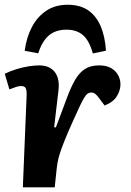

<svg xmlns="http://www.w3.org/2000/svg" viewBox="-21 -808 565 828"><path d="M94 -400.5Q94.5 -415.5 90.5 -426.2Q86.5 -437 70.5 -437Q60.5 -437 48 -433Q35.5 -429 19.5 -422.5L-0.5 -490Q24.5 -502 51.8 -510.3Q79 -518.5 104.3 -522.3Q129.5 -526 148 -526Q193 -526 215.3 -497.3Q237.5 -468.5 231 -416.5L212.5 -259.5L220 -258.5L267.5 -385.5Q285 -433 303.3 -464.2Q321.5 -495.5 345.8 -510.8Q370 -526 406.5 -526Q438.5 -526 458.8 -514Q479 -502 488.8 -483.2Q498.5 -464.5 498.5 -444.5Q498.5 -419 483 -393.2Q467.5 -367.5 430 -353L409.5 -380.5Q398 -397 390 -403Q382 -409 371.5 -409Q364 -409 357 -404.2Q350 -399.5 341.8 -386Q333.5 -372.5 321.8 -347.5Q310 -322.5 291.5 -281Q269.5 -232 256.8 -200Q244 -168 237.3 -146.7Q230.5 -125.5 227.5 -108.5Q224.5 -91.5 222.5 -71.5L215 0H77.5ZM270.5 -787.5Q324 -787.5 358.8 -763.8Q393.5 -740 412.8 -695.8Q432 -651.5 436 -589.5L379.5 -577.5Q363.5 -634 336.3 -657Q309 -680 266.5 -680Q218 -680 188.8 -654.3Q159.5 -628.5 144 -578L85.5 -589Q93 -646.5 116.5 -691.3Q140 -736 178.8 -761.8Q217.5 -787.5 270.5 -787.5Z"/></svg>

Font: Literata
Style: Italic
Weight: 400
Italic angle: -2°
Designer: Latin by Veronika Burian and Jose Scaglione. Greek by Irene Vlachou. Cyrillic by Vera Evstafieva
Foundry: TypeTogether
Version: Version 3.103;gftools[0.9.29]